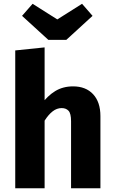

<svg xmlns="http://www.w3.org/2000/svg" viewBox="-20 -1013 617 1033"><path d="M520.3 0H362.3V-360.6Q362.3 -402.8 348.6 -417.2Q335 -431.5 311.9 -431.5Q285.7 -431.5 263.1 -413.8Q240.4 -396.1 220 -363.8L199 -448.1Q235.5 -497.7 277.2 -523Q319 -548.3 372.9 -548.3Q441.8 -548.3 481 -506.1Q520.3 -463.8 520.3 -388ZM220 0H62V-741.7L220 -758ZM288.3 -908.5 421.5 -992.6 477.9 -927.7 336.7 -798.4H240.2L98.6 -927.7L155.4 -992.6Z"/></svg>

Font: Fira Sans Variable
Style: Regular
Weight: 400
Designer: Carrois Corporate & Edenspiekermann AG
Foundry: Carrois Corporate GbR & Edenspiekermann AG
Version: Version 4.202